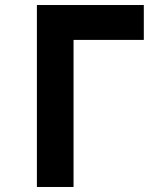

<svg xmlns="http://www.w3.org/2000/svg" viewBox="-20 -745 640 765"><path d="M127 -725H553V-586H273V0H127Z"/></svg>

Font: JuliaMono ExtraBold
Style: Regular
Weight: 800
Monospace: yes
Designer: cormullion
Foundry: corm
Version: Version 0.055; ttfautohint (v1.8.4)